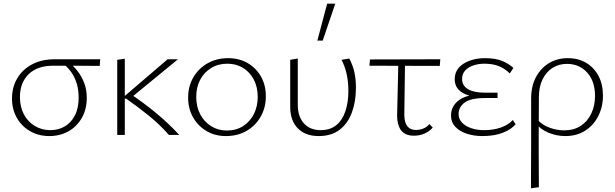

<svg xmlns="http://www.w3.org/2000/svg" viewBox="-20 -731 3332 1040"><path d="M247 6Q189 6 143 -20.5Q97 -47 71 -93Q45 -139 45 -198Q45 -258 73 -306Q101 -354 153 -382Q205 -410 276 -410H523L520 -374Q455 -375 388.5 -375Q322 -375 267 -375Q182 -375 135 -329Q88 -283 88 -205Q88 -153 109 -112.5Q130 -72 168 -49Q206 -26 252 -26Q296 -26 330.5 -46Q365 -66 385.5 -105.5Q406 -145 406 -202Q406 -245 395.5 -279Q385 -313 366.5 -339.5Q348 -366 324 -384L355 -391Q379 -373 400.5 -345.5Q422 -318 436 -282Q450 -246 450 -201Q450 -138 422.5 -91Q395 -44 349.5 -19Q304 6 247 6Z M895 0Q846 -56 786 -104.5Q726 -153 663 -197H651V-207L888 -410H944L682 -195V-225Q755 -177 824 -120Q893 -63 951 0ZM615 0V-407L656 -413V0Z M1204 6Q1145 6 1099 -21Q1053 -48 1026 -95Q999 -142 999 -202Q999 -264 1027.5 -312.5Q1056 -361 1105 -388.5Q1154 -416 1216 -416Q1275 -416 1321 -389.5Q1367 -363 1393.5 -316.5Q1420 -270 1420 -210Q1420 -148 1392 -99Q1364 -50 1315.5 -22Q1267 6 1204 6ZM1209 -24Q1260 -24 1297.5 -48.5Q1335 -73 1355.5 -114Q1376 -155 1376 -206Q1376 -260 1354.5 -300.5Q1333 -341 1296 -363.5Q1259 -386 1211 -386Q1162 -386 1123.5 -362.5Q1085 -339 1064 -298.5Q1043 -258 1043 -206Q1043 -152 1065 -111Q1087 -70 1124.5 -47Q1162 -24 1209 -24Z M1706 6Q1634 6 1593 -36Q1552 -78 1552 -152V-407L1593 -414V-164Q1593 -99 1626.5 -62.5Q1660 -26 1717 -26Q1769 -26 1802 -53.5Q1835 -81 1851 -129Q1867 -177 1867 -238Q1867 -287 1858 -328.5Q1849 -370 1830 -407L1872 -414Q1891 -378 1899.5 -340Q1908 -302 1908 -256Q1908 -181 1886 -121.5Q1864 -62 1819.5 -28Q1775 6 1706 6ZM1699 -511 1752 -711H1796L1728 -511Z M1981 -375 1984 -409 2365 -410 2362 -374ZM2131 -102 2138 -407H2174L2170 -108Q2170 -86 2176 -67.5Q2182 -49 2196 -38Q2210 -27 2234 -27Q2253 -27 2272.5 -34.5Q2292 -42 2306 -59L2324 -40Q2307 -20 2280.5 -8Q2254 4 2222 4Q2196 4 2178 -4.5Q2160 -13 2150 -28.5Q2140 -44 2135.5 -63Q2131 -82 2131 -102Z M2593 6Q2548 6 2509 -6.5Q2470 -19 2446.5 -44Q2423 -69 2423 -105Q2423 -157 2467 -189Q2511 -221 2601 -221V-204Q2553 -204 2517.5 -214.5Q2482 -225 2462.5 -247Q2443 -269 2443 -302Q2443 -339 2465 -364Q2487 -389 2524.5 -402.5Q2562 -416 2607 -416Q2662 -416 2698.5 -401.5Q2735 -387 2761 -363L2741 -333Q2718 -357 2685 -371.5Q2652 -386 2603 -386Q2573 -386 2545.5 -377Q2518 -368 2500.5 -350Q2483 -332 2483 -303Q2483 -267 2515 -248Q2547 -229 2608 -229H2675V-200H2608Q2530 -200 2497 -175.5Q2464 -151 2464 -113Q2464 -87 2482 -67.5Q2500 -48 2531.5 -37Q2563 -26 2602 -26Q2652 -26 2692.5 -40Q2733 -54 2758 -81L2773 -58Q2751 -31 2705 -12.5Q2659 6 2593 6Z M2856 289Q2856 228 2856.5 166.5Q2857 105 2857 44Q2857 -17 2857 -77.5Q2857 -138 2857 -197Q2857 -265 2883.5 -314Q2910 -363 2954.5 -389.5Q2999 -416 3055 -416Q3113 -416 3155.5 -390.5Q3198 -365 3222 -319.5Q3246 -274 3246 -213Q3246 -152 3220.5 -102Q3195 -52 3149.5 -23Q3104 6 3042 6Q2995 6 2951.5 -12Q2908 -30 2882 -63L2895 -79Q2919 -53 2958 -39Q2997 -25 3036 -25Q3089 -25 3126 -49.5Q3163 -74 3183 -116.5Q3203 -159 3203 -211Q3203 -291 3160.5 -338Q3118 -385 3051 -385Q3008 -385 2973.5 -363.5Q2939 -342 2919 -301.5Q2899 -261 2899 -204Q2899 -147 2898.5 -95.5Q2898 -44 2898 4Q2898 52 2898 98Q2898 144 2898.5 190Q2899 236 2899 283Z"/></svg>

Font: Ysabeau Infant ExtraLight
Style: Regular
Weight: 250
Designer: Christian Thalmann (Catharsis Fonts)
Version: Version 2.001;gftools[0.9.30]; featfreeze: ss01,ss02,lnum